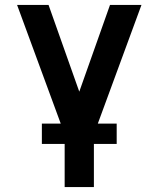

<svg xmlns="http://www.w3.org/2000/svg" viewBox="-20 -540 640 775"><path d="M241 215V2L49 -520H176L300 -170L424 -520H551L359 2V215ZM149 41V-41H451V41Z"/></svg>

Font: R Plex Mono
Style: Bold
Weight: 700
Monospace: yes
Designer: Belleve Invis
Foundry: Belleve Invis
Version: Version 31.8.0